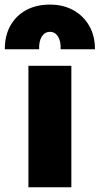

<svg xmlns="http://www.w3.org/2000/svg" viewBox="-55 -794 422 814"><path d="M65.5 0V-515H247.5V0ZM-34.5 -585Q-35 -641.5 -11.5 -684.2Q12 -727 55.2 -750.8Q98.5 -774.5 156.5 -774.5Q214 -774.5 257 -750.2Q300 -726 324 -683.2Q348 -640.5 347.5 -585H202Q203.5 -619 191 -639Q178.5 -659 156.5 -659Q135 -659 122.2 -639Q109.5 -619 111 -585Z"/></svg>

Font: Geologica ExtraBold
Style: Regular
Weight: 800
Designer: Sindre Bremnes, Frode Helland
Foundry: Monokrom Skriftforlag AS
Version: Version 1.010;gftools[0.9.28]